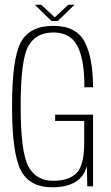

<svg xmlns="http://www.w3.org/2000/svg" viewBox="-20 -789 470 813"><path d="M201.5 4Q105 4 68 -68Q31 -140 31 -340Q31 -540.5 68.2 -610Q105.5 -679.5 206 -679.5Q303.5 -679.5 338.8 -611.2Q374 -543 374 -419.5H337.5Q337.5 -538 307.5 -594.8Q277.5 -651.5 206 -651.5Q132.5 -651.5 100 -594Q67.5 -536.5 67.5 -339Q67.5 -146 100 -84.8Q132.5 -23.5 205 -23.5Q271.5 -23.5 303.8 -55.8Q336 -88 336.5 -180V-277H213.5V-303.5H374V0H349.5L348 -86.5Q324.5 4 201.5 4ZM198 -700 127.5 -769H154.5L212 -715.5L269 -769H295.5L224.5 -700Z"/></svg>

Font: Anybody ExtraLight
Style: Regular
Weight: 200
Designer: Tyler Finck
Foundry: Etcetera Type Company
Version: Version 1.010; ttfautohint (v1.8.3) -l 8 -r 50 -G 200 -x 14 